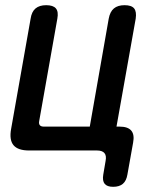

<svg xmlns="http://www.w3.org/2000/svg" viewBox="-20 -580 640 740"><path d="M471 93Q467 117 453.5 128.5Q440 140 416 140Q393 140 383.5 128.5Q374 117 378 93L387 40Q391 20 382.5 10Q374 0 354 0H92Q49 0 32 -20.5Q15 -41 23 -84L98 -508Q102 -535 117 -547.5Q132 -560 158 -560Q185 -560 195.5 -547.5Q206 -535 201 -508L131 -113Q129 -103 133.5 -97.5Q138 -92 149 -92H326L399 -508Q404 -535 419 -547.5Q434 -560 460 -560Q487 -560 497 -547.5Q507 -535 503 -508L429 -92H441Q473 -92 486 -76.5Q499 -61 493 -30Z"/></svg>

Font: Maple Mono NL Medium
Style: Italic
Weight: 500
Italic angle: -10°
Monospace: yes
Designer: subframe7536
Version: Version 7.000